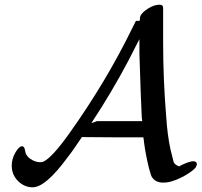

<svg xmlns="http://www.w3.org/2000/svg" viewBox="-20 -748 859 818"><path d="M30 -43Q30 -71 45.5 -98Q61 -125 74 -125Q84 -125 87 -106Q89 -85 109.5 -71Q130 -57 151 -57Q160 -57 164 -59Q201 -75 277 -182Q432 -400 542 -625L559 -659H567Q574 -659 575 -660Q576 -661 576 -668Q576 -672 578 -680Q586 -696 611.5 -712Q637 -728 660 -728Q676 -728 675 -712V-571Q675 -409 688 -252Q693 -174 706 -113L720 -57Q725 -46 743 -39L754 -45Q788 -61 803 -61Q819 -61 819 -47Q818 -43 814 -35Q802 -19 761 4Q734 18 713 24Q695 30 675 30Q642 30 627 6Q623 0 614 -34Q600 -92 594 -139Q592 -158 591 -160V-163H460L329 -164L316 -145Q281 -93 266 -75Q174 50 119 50Q84 50 57 23.5Q30 -3 30 -43ZM584 -249Q580 -322 574 -520V-581L563 -560Q497 -426 412 -290L372 -228L370 -224H371L383 -228L393 -232H586Z"/></svg>

Font: MathJax_Caligraphic
Style: Regular
Weight: 400
Version: Version 1.1